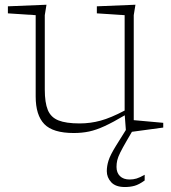

<svg xmlns="http://www.w3.org/2000/svg" viewBox="-20 -538 705 791"><path d="M164.5 -169Q164.5 -115 177 -84.8Q189.5 -54.5 220.8 -42Q252 -29.5 308 -29.5Q352.5 -29.5 394.5 -41Q436.5 -52.5 493.5 -82.5V-475.5L379 -483V-512L538 -518.5L531 -475.5V-43L652.5 -32V-12.5L523.5 5L502.5 41Q484.5 72 475.2 90.8Q466 109.5 463 122.5Q460 135.5 460 149.5Q460 173.5 474.2 187.5Q488.5 201.5 514 201.5Q529 201.5 542.5 197.5Q556 193.5 576 182V205.5Q552.5 222.5 534.2 227.5Q516 232.5 494.5 232.5Q456.5 232.5 438.2 212.8Q420 193 420 167Q420 146.5 427 123.8Q434 101 458.5 61.5L498.5 -2.5L494 -63Q446 -34.5 411.2 -18.5Q376.5 -2.5 347 3.8Q317.5 10 284 10Q198 10 162.5 -26.8Q127 -63.5 127 -140.5V-475.5L12.5 -483V-512L171.5 -518.5L164.5 -475.5Z"/></svg>

Font: Newsreader 6pt ExtraLight
Style: Regular
Weight: 275
Designer: Hugues Gentile
Foundry: Production Type
Version: Version 1.003; ttfautohint (v1.8.3)